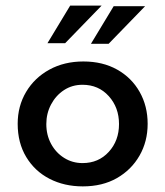

<svg xmlns="http://www.w3.org/2000/svg" viewBox="-20 -654 589 684"><path d="M43 -213Q43 -276 73 -326.5Q103 -377 156 -406Q209 -435 277 -435Q346 -435 397.5 -406Q449 -377 477.5 -326.5Q506 -276 506 -213Q506 -150 477 -99.5Q448 -49 396.5 -19.5Q345 10 275 10Q209 10 156.5 -17Q104 -44 73.5 -94.5Q43 -145 43 -213ZM145 -212Q145 -173 162 -141.5Q179 -110 208.5 -91.5Q238 -73 274 -73Q331 -73 367.5 -113Q404 -153 404 -212Q404 -271 367.5 -311.5Q331 -352 274 -352Q237 -352 208 -333Q179 -314 162 -282Q145 -250 145 -212ZM342 -634 212 -500H149L230 -634ZM497 -632 367 -498H304L385 -632Z"/></svg>

Font: Reem Kufi Fun
Style: Regular
Weight: 400
Designer: Khaled Hosny
Version: Version 1.005